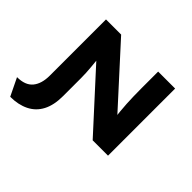

<svg xmlns="http://www.w3.org/2000/svg" viewBox="-227 -956 1416 1416"><g transform="rotate(45 480.5 -248.5)"><path d="M38 203 -29 65Q56 65 95 18Q134 -29 134 -114V-700H292L737 -211L698 -205Q692 -251 688 -290.5Q684 -330 682 -367.5Q680 -405 679 -444Q678 -483 678 -527V-700H855V0H695L234 -505L290 -509Q295 -468 298.5 -435Q302 -402 304.5 -373.5Q307 -345 308.5 -318Q310 -291 310 -264Q310 -237 310 -207V-76Q310 18 277.5 80Q245 142 183 172.5Q121 203 38 203Z"/></g></svg>

Font: Lexend Giga
Style: Bold
Weight: 700
Version: Version 1.007